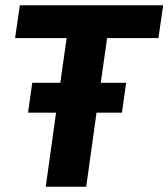

<svg xmlns="http://www.w3.org/2000/svg" viewBox="-20 -706 637 726"><path d="M385 -562 361 -393H457L441 -280H345L306 0H153L192 -280H86L102 -393H208L232 -562H37L55 -686H597L579 -562Z"/></svg>

Font: Chivo
Style: Bold Italic
Weight: 700
Italic angle: -8.05°
Designer: Hector Gatti
Foundry: Omnibus-Type
Version: Version 1.007